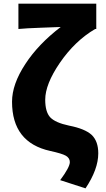

<svg xmlns="http://www.w3.org/2000/svg" viewBox="-20 -819 579 1053"><path d="M310 169Q363 98 363 70Q363 48 341 35Q320 23 256 9Q46 -37 46 -261Q46 -357 119 -468Q190 -577 313 -671Q303 -670 206 -667Q121 -664 81 -660V-799H508V-660H502Q391 -595 308 -474Q228 -357 228 -272Q228 -206 255 -176Q283 -146 359 -130Q446 -113 483 -79Q519 -44 519 22Q519 109 449 214Z"/></svg>

Font: KaiGen Gothic KR Heavy
Style: Heavy
Weight: 900
Designer: Ryoko NISHIZUKA  (kana & ideographs); Paul D. Hunt (Latin, Greek & Cyrillic); Wenlong ZHANG  (bopomofo); Sandoll Communi
Foundry: Adobe Systems Incorporated
Version: Version 1.002 March 28, 2018